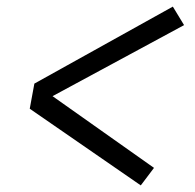

<svg xmlns="http://www.w3.org/2000/svg" viewBox="-20 -616 590 581"><path d="M406 -55 70 -287 84 -363 503 -596 537 -540 139 -325 446 -108Z"/></svg>

Font: Lode Term
Style: Italic
Weight: 400
Italic angle: -11°
Monospace: yes
Designer: Belleve Invis
Foundry: Belleve Invis
Version: Version 29.2.0